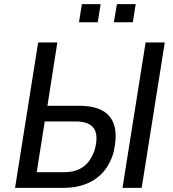

<svg xmlns="http://www.w3.org/2000/svg" viewBox="-20 -911 839 931"><path d="M53 0 165 -705H258L210 -398H366Q435 -398 478 -374Q521 -350 535 -299Q549 -248 529 -166Q511 -109 476 -72Q441 -35 393 -17.5Q345 0 291 0ZM158 -76H291Q349 -76 385.5 -103.5Q422 -131 440 -187Q458 -257 434.5 -289.5Q411 -322 347 -322H197ZM574 0 686 -705H779L667 0ZM532 -803 547 -891H638L624 -803ZM363 -803 377 -891H468L454 -803Z"/></svg>

Font: Nunito Sans 7pt Condensed Medium
Style: Italic
Weight: 500
Width: 3
Italic angle: -9°
Designer: Vernon Adams
Foundry: Vernon Adams
Version: Version 3.101;gftools[0.9.27]